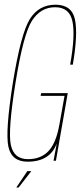

<svg xmlns="http://www.w3.org/2000/svg" viewBox="-20 -700 362 836"><path d="M100.5 4Q197.5 4 227 -75L213 0H223.5L275 -294.5H159L157 -282.5H261L238.5 -157Q224 -76.5 190.8 -41.8Q157.5 -7 102 -7Q40.5 -7 27.2 -68.8Q14 -130.5 47.5 -339.5Q81.5 -551 119.2 -609.8Q157 -668.5 220 -668.5Q282 -668.5 295.2 -608Q308.5 -547.5 285.5 -418.5H297Q320 -552 306.2 -615.8Q292.5 -679.5 221.5 -679.5Q149 -679.5 110 -617Q71 -554.5 36 -339.5Q2.5 -127 16.5 -61.5Q30.5 4 100.5 4ZM51 116.5H61L116.5 45H99Z"/></svg>

Font: Anybody Thin Condensed
Style: Italic
Weight: 100
Width: 3
Italic angle: -10°
Version: Version 1.113;gftools[0.9.25]